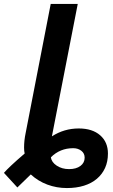

<svg xmlns="http://www.w3.org/2000/svg" viewBox="-99 -745 571 973"><path d="M164 -54Q226 -94 300 -94Q369 -94 408.5 -59.5Q448 -25 448 33Q448 74 433.5 106Q419 138 392 161Q365 184 326.5 196Q288 208 240 208Q188 208 141 190.5Q94 173 57 139L-11 205L-79 131Q-67 117 -41 92.5Q-15 68 26 33Q23 21 23 3Q23 -33 31 -71L158 -725H295ZM251 112Q287 112 308.5 96Q330 80 330 54Q330 32 313 19Q296 6 272 6Q205 6 159 52Q162 77 188.5 94.5Q215 112 251 112Z"/></svg>

Font: Libra Sans Modern
Style: Bold Italic
Weight: 700
Italic angle: -12°
Foundry: Stefan Peev, Context Ltd
Version: Version 1.000